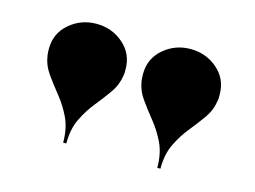

<svg xmlns="http://www.w3.org/2000/svg" viewBox="-59 -855 706 532"><g transform="rotate(15 294.5 -589.0)"><path d="M539 -641Q535 -613 518.5 -589.8Q502 -566.5 482.5 -542.5Q463 -518.5 448.8 -489Q434.5 -459.5 434.5 -418H425.5Q425.5 -459.5 411.2 -489Q397 -518.5 377.5 -542.5Q358 -566.5 341.5 -589.8Q325 -613 321 -641Q320.5 -646.5 320.2 -650.5Q320 -654.5 320 -659Q320 -703.5 353 -731.8Q386 -760 430 -760Q474.5 -760 507.2 -731.8Q540 -703.5 540 -659Q540 -654.5 540 -650.5Q540 -646.5 539 -641ZM269 -641Q265 -613 248.5 -589.8Q232 -566.5 212.5 -542.5Q193 -518.5 178.8 -489Q164.5 -459.5 164.5 -418H155.5Q155.5 -459.5 141.2 -489Q127 -518.5 107.5 -542.5Q88 -566.5 71.5 -589.8Q55 -613 51 -641Q50.5 -646.5 50.2 -650.5Q50 -654.5 50 -659Q50 -703.5 83 -731.8Q116 -760 160 -760Q204.5 -760 237.2 -731.8Q270 -703.5 270 -659Q270 -654.5 270 -650.5Q270 -646.5 269 -641Z"/></g></svg>

Font: Bodoni* 24pt Fatface
Style: Regular
Weight: 900
Version: Version 2.3